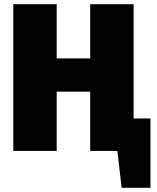

<svg xmlns="http://www.w3.org/2000/svg" viewBox="-20 -716 744 911"><path d="M614 -154H694V175H557L537 0H408V-281H249V0H43V-696H249V-439H408V-696H614Z"/></svg>

Font: Fira Sans Black
Style: Regular
Weight: 900
Designer: Carrois Corporate & Edenspiekermann AG
Foundry: Carrois Corporate GbR & Edenspiekermann AG
Version: Version 4.203